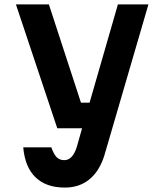

<svg xmlns="http://www.w3.org/2000/svg" viewBox="-20 -630 740 868"><path d="M52 -610H201L346 -166H385L513 -610H651L452 72Q430 143 384.5 180.5Q339 218 273 218Q189 218 141 172Q93 126 85 36H212Q223 67 236 80.5Q249 94 271 94Q308 94 327 35L351 -50H239Z"/></svg>

Font: Martian Mono SemiBold
Style: Regular
Weight: 600
Monospace: yes
Designer: Roman Shamin
Foundry: Evil Martians
Version: Version 1.000; ttfautohint (v1.8.4.7-5d5b)